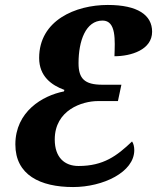

<svg xmlns="http://www.w3.org/2000/svg" viewBox="-20 -744 634 775"><path d="M275 11C396 11 522 -49 522 -138C522 -151 519 -165 513 -173C452 -115 398 -74 297 -74C241 -74 201 -108 201 -181C201 -300 312 -336 375 -336H456L470 -402H393C321 -402 297 -427 297 -489C297 -579 326 -661 394 -661C450 -661 444 -580 442 -517C509 -517 594 -543 594 -616C594 -683 536 -724 415 -724C285 -724 138 -662 138 -510C138 -436 188 -400 240 -381L238 -375C151 -358 42 -293 42 -161C42 -38 142 11 275 11Z"/></svg>

Font: Noto Serif ExtraCondensed Black
Style: Italic
Weight: 900
Width: 2
Italic angle: -12°
Designer: Monotype Design Team
Foundry: Monotype Imaging Inc.
Version: Version 2.014